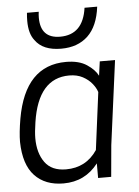

<svg xmlns="http://www.w3.org/2000/svg" viewBox="-55 -823 634 877"><g transform="rotate(-5 262.0 -384.5)"><path d="M484 -530H414ZM201 11Q117 11 69 -40Q21 -91 19 -195Q19 -237 30 -301Q72 -541 260 -541Q319 -541 355 -517Q391 -493 405 -465L414 -530H484L433 -144L420 0H360V-67Q300 11 201 11ZM218 -52Q310 -52 361 -128L395 -391Q389 -410 373 -430Q357 -450 331 -464Q305 -478 269 -478Q127 -478 97 -279Q90 -234 90 -206Q90 -138 121 -95Q152 -52 218 -52ZM244 -603Q160 -603 125 -653Q100 -684 100 -743Q100 -760 102 -780H156Q154 -766 154 -753Q154 -658 244 -658Q349 -658 366 -780H424Q413 -691 366.5 -647Q320 -603 244 -603Z"/></g></svg>

Font: Tanohe Sans
Style: Italic
Weight: 400
Designer: Village Type and Design LLC & Cristiano Sobral
Foundry: Cooper Hewitt Smithsonian Design Museum
Version: Version 1.00;September 29, 2021;FontCreator 13.0.0.2655 64-b